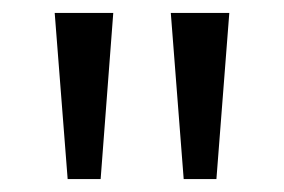

<svg xmlns="http://www.w3.org/2000/svg" viewBox="-20 -734 441 298"><path d="M155.8 -713.9 136.2 -456.1H85L64.9 -713.9ZM335.9 -713.9 315.9 -456.1H265.1L245.1 -713.9Z"/></svg>

Font: Zoram GWebM
Style: Regular
Weight: 400
Foundry: Ascender Corporation
Version: Version 1.000